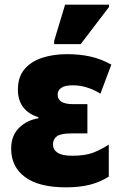

<svg xmlns="http://www.w3.org/2000/svg" viewBox="-20 -796 525 826"><path d="M264 10Q148 10 88 -34Q28 -78 28 -157Q28 -212 61.5 -245.5Q95 -279 145 -287V-292Q104 -304 80.5 -334Q57 -364 57 -410Q57 -465 85.5 -498.5Q114 -532 162 -547.5Q210 -563 268 -563Q324 -563 370 -552.5Q416 -542 459 -518L412 -393Q354 -429 293 -429Q259 -429 243.5 -418Q228 -407 228 -389Q228 -348 294 -348H356V-222H287Q241 -222 224.5 -209.5Q208 -197 208 -175Q208 -152 227.5 -139Q247 -126 291 -126Q347 -126 381.5 -139.5Q416 -153 448 -174V-36Q409 -12 365.5 -1Q322 10 264 10ZM213 -606V-620L260 -776H449V-766L327 -606Z"/></svg>

Font: Noto Sans SemiCondensed Black
Style: Regular
Weight: 900
Width: 4
Designer: Monotype Design Team
Foundry: Monotype Imaging Inc.
Version: Version 2.013; ttfautohint (v1.8.4.7-5d5b)